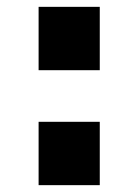

<svg xmlns="http://www.w3.org/2000/svg" viewBox="-20 -541 382 561"><path d="M92.8 -185.1H271.5V0H92.8ZM92.8 -521H271.5V-335.9H92.8Z"/></svg>

Font: Dhyana
Style: Bold
Weight: 700
Foundry: Vernon Adams
Version: Version 1.002; ttfautohint (v0.8.51-6076)